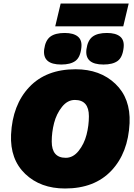

<svg xmlns="http://www.w3.org/2000/svg" viewBox="-20 -1065 765 1095"><path d="M714 -1045 683 -915H295L326 -1045ZM329 -697Q221 -697 232 -784Q239 -835 267 -856Q295 -877 349 -877Q399 -877 424 -856.5Q449 -836 444 -793Q438 -738 410 -717.5Q382 -697 329 -697ZM570 -697Q462 -697 473 -784Q480 -835 508 -856Q536 -877 590 -877Q640 -877 665 -856.5Q690 -836 685 -793Q679 -738 651 -717.5Q623 -697 570 -697ZM351 10Q211 10 124 -73Q37 -156 43 -297Q51 -467 147 -568.5Q243 -670 411 -670Q551 -670 638 -587Q725 -504 719 -363Q711 -193 615 -91.5Q519 10 351 10ZM355 -165Q397 -165 428.5 -204.5Q460 -244 473.5 -296.5Q487 -349 487 -402Q487 -495 407 -495Q365 -495 333.5 -455.5Q302 -416 288.5 -363.5Q275 -311 275 -258Q275 -165 355 -165Z"/></svg>

Font: Elaine Sans Black
Style: Italic
Weight: 900
Italic angle: -13°
Designer: Wei Huang
Foundry: Wei Huang
Version: Version 2.001;December 24, 2019;FontCreator 12.0.0.2547 64-b